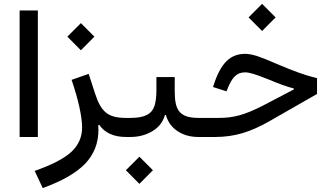

<svg xmlns="http://www.w3.org/2000/svg" viewBox="-20 -712 1713 998"><path d="M176.8 -657.7H82V0H176.8Z M400.4 -450.7 470.7 -521.5 400.4 -591.8 330.1 -521.5ZM352.1 -296.9C386.7 -195.8 406.7 -106.4 406.7 -49.3C406.7 1 387.7 43.5 350.1 78.1C312 112.8 248.5 145.5 160.2 176.3L202.1 265.6C303.2 229 377 186.5 422.9 138.7C468.8 90.3 491.7 31.7 491.7 -37.1C491.7 -45.4 491.2 -53.2 490.7 -61.5L495.6 -63C525.4 -21 571.8 0 634.8 0H635.3V-99.1H634.8C539.1 -99.1 504.4 -131.8 473.1 -229L440.9 -328.1Z M888.2 -311.5H793V-241.2C793 -209.5 789.6 -183.1 783.2 -162.1C769.5 -120.1 733.9 -99.1 658.2 -99.1H635.3C624.5 -99.1 619.1 -82.5 619.1 -49.8C619.1 -16.6 624.5 0 635.3 0H658.2C699.7 0 737.8 -9.8 771.5 -29.8C805.2 -49.8 827.1 -77.6 837.4 -114.3H842.3C852.5 -77.6 873 -49.8 903.8 -29.8C934.1 -9.8 969.7 0 1011.2 0H1043.9V-99.1H1012.7C907.2 -99.1 888.2 -144.5 888.2 -241.2ZM704.6 243.7 774.9 172.9 704.6 102.5 634.3 172.9Z M1254.4 -432.1C1176.8 -432.1 1127.4 -384.3 1090.3 -269L1086.9 -259.8L1157.2 -237.3L1161.1 -246.6C1186 -311 1210.9 -335.9 1253.9 -335.9C1275.9 -335.9 1307.6 -326.2 1371.6 -300.8C1428.2 -276.9 1469.7 -261.7 1507.3 -252V-247.1L1346.7 -163.1C1251.5 -114.7 1195.3 -99.1 1116.7 -99.1H1043.9C1032.7 -99.1 1027.8 -85 1027.8 -49.8C1027.8 -14.2 1032.7 0 1043.9 0H1099.1C1148.9 0 1196.3 -6.8 1240.7 -20C1285.2 -33.2 1333.5 -54.7 1385.7 -85L1627.9 -223.6V-305.7C1597.2 -313 1566.4 -322.3 1535.2 -333.5C1503.4 -344.7 1465.3 -359.9 1420.9 -378.9C1374.5 -398.9 1339.8 -413.1 1315.9 -420.9C1292 -428.2 1271.5 -432.1 1254.4 -432.1ZM1342.3 -550.8 1412.6 -621.6 1342.3 -691.9 1272 -621.6Z"/></svg>

Font: Estedad Medium
Style: Regular
Weight: 500
Designer: Amin Abedi
Version: Version 7.3